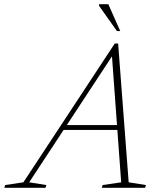

<svg xmlns="http://www.w3.org/2000/svg" viewBox="-82 -891 766 911"><path d="M205.5 -274.5 213.5 -297.5H494L486.5 -274.5ZM528.5 -26 610.5 -13 606.5 0H401L405 -13L493 -26L448 -641.5H461L56.5 -26L138 -13L134 0H-61.5L-57.5 -13L29 -26L462.5 -684.5H478.5ZM488.5 -743.5H473L388 -863.5V-871H432Z"/></svg>

Font: Newsreader 16pt 16pt ExtraLight
Style: Italic
Weight: 250
Italic angle: -17°
Version: Version 1.003